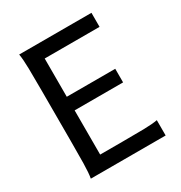

<svg xmlns="http://www.w3.org/2000/svg" viewBox="-168 -834 901 955"><g transform="rotate(-30 283.0 -356.5)"><path d="M456.5 -412.6V-334.5H178.2V-80.6H307.1Q379.9 -80.6 429.2 -81.5Q478.5 -82.5 507.8 -87.9V0H78.1Q83.5 -29.3 84.5 -84.7Q85.4 -140.1 85.4 -212.4V-500.5Q85.4 -572.8 84.5 -628.2Q83.5 -683.6 78.1 -712.9H493.2V-632.3H178.2V-412.6Z"/></g></svg>

Font: Andika FrenchTight
Style: Regular
Weight: 400
Designer: Victor Gaultney, Annie Olsen, Julie Remington, Don Collingsworth, Eric Hays, Becca Hirsbrunner
Foundry: SIL International
Version: Version 5.000 ; Dig1 Dig4Opn Dig7 LnSpcTght